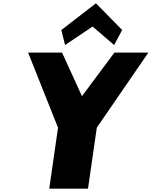

<svg xmlns="http://www.w3.org/2000/svg" viewBox="-20 -1144 919 1164"><path d="M351.7 -962 374.5 -871 541.4 -983 671.7 -871 720.7 -962 561.7 -1124ZM150.4 -825 331.8 -370 278.5 0H513.5L566.8 -370L879.4 -825H673.5L476.8 -561L356.3 -825Z"/></svg>

Font: Blink
Style: WideObl
Weight: 400
Designer: Mew Too
Foundry: Cannot Into Space Fonts
Version: Version 001.000